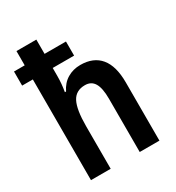

<svg xmlns="http://www.w3.org/2000/svg" viewBox="-182 -869 895 979"><g transform="rotate(-30 266.0 -380.0)"><path d="M182 -760V-676H308V-593H182V-546Q182 -501 174 -455H181Q200 -495 234 -515.5Q268 -536 311 -536Q388 -536 428 -487.5Q468 -439 468 -343V0H352V-314Q352 -376 334.5 -405.5Q317 -435 280 -435Q226 -435 203.5 -391.5Q181 -348 181 -251V0H65V-593H2V-676H65V-760Z"/></g></svg>

Font: Noto Sans Condensed SemiBold
Style: Regular
Weight: 600
Width: 3
Designer: Monotype Design Team
Foundry: Monotype Imaging Inc.
Version: Version 2.013; ttfautohint (v1.8.4.7-5d5b)